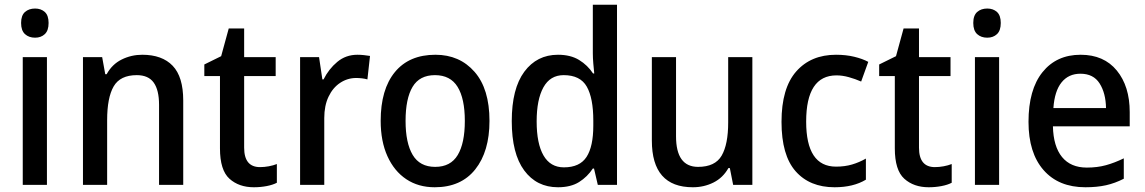

<svg xmlns="http://www.w3.org/2000/svg" viewBox="-20 -780 4830 810"><path d="M128 -744Q153 -744 169 -729.5Q185 -715 185 -683Q185 -651 169 -636Q153 -621 128 -621Q102 -621 85.5 -636Q69 -651 69 -683Q69 -715 85.5 -729.5Q102 -744 128 -744ZM178 -539V0H76V-539Z M580 -549Q664 -549 708.5 -502.5Q753 -456 753 -356V0H651V-338Q651 -400 628.5 -431.5Q606 -463 557 -463Q487 -463 459.5 -415.5Q432 -368 432 -273V0H330V-539H411L424 -467H430Q453 -509 493.5 -529Q534 -549 580 -549Z M1077 -75Q1095 -75 1114 -78.5Q1133 -82 1148 -88V-9Q1131 0 1105 5Q1079 10 1051 10Q988 10 948 -26Q908 -62 908 -154V-459H842V-508L913 -543L945 -660H1010V-539H1143V-459H1010V-157Q1010 -75 1077 -75Z M1488 -549Q1501 -549 1515 -547.5Q1529 -546 1541 -544L1530 -445Q1520 -448 1507 -449.5Q1494 -451 1483 -451Q1446 -451 1415 -430.5Q1384 -410 1366 -372Q1348 -334 1348 -282V0H1246V-539H1326L1340 -445H1345Q1367 -489 1403 -519Q1439 -549 1488 -549Z M2045 -270Q2045 -141 1985 -65.5Q1925 10 1814 10Q1745 10 1694 -24Q1643 -58 1614.5 -121Q1586 -184 1586 -270Q1586 -403 1646 -476Q1706 -549 1817 -549Q1919 -549 1982 -477Q2045 -405 2045 -270ZM1691 -270Q1691 -177 1721 -126.5Q1751 -76 1816 -76Q1881 -76 1911 -126Q1941 -176 1941 -270Q1941 -364 1910.5 -413.5Q1880 -463 1815 -463Q1750 -463 1720.5 -413.5Q1691 -364 1691 -270Z M2334 10Q2244 10 2191.5 -61Q2139 -132 2139 -269Q2139 -406 2192 -477.5Q2245 -549 2334 -549Q2387 -549 2423 -527Q2459 -505 2482 -470H2487Q2485 -488 2483 -512Q2481 -536 2481 -555V-760H2583V0H2502L2486 -69H2481Q2458 -34 2423 -12Q2388 10 2334 10ZM2359 -74Q2426 -74 2454.5 -118Q2483 -162 2483 -250V-271Q2483 -366 2455.5 -414.5Q2428 -463 2358 -463Q2301 -463 2272.5 -411.5Q2244 -360 2244 -268Q2244 -174 2273 -124Q2302 -74 2359 -74Z M3154 -539V0H3073L3059 -71H3053Q3030 -30 2990 -10Q2950 10 2903 10Q2730 10 2730 -187V-539H2832V-205Q2832 -76 2925 -76Q2997 -76 3024.5 -123.5Q3052 -171 3052 -263V-539Z M3501 10Q3396 10 3336.5 -57.5Q3277 -125 3277 -266Q3277 -408 3339 -478.5Q3401 -549 3507 -549Q3549 -549 3584 -540.5Q3619 -532 3643 -519L3613 -436Q3588 -447 3561 -454.5Q3534 -462 3509 -462Q3381 -462 3381 -267Q3381 -77 3507 -77Q3544 -77 3574.5 -86Q3605 -95 3633 -111V-22Q3580 10 3501 10Z M3924 -75Q3942 -75 3961 -78.5Q3980 -82 3995 -88V-9Q3978 0 3952 5Q3926 10 3898 10Q3835 10 3795 -26Q3755 -62 3755 -154V-459H3689V-508L3760 -543L3792 -660H3857V-539H3990V-459H3857V-157Q3857 -75 3924 -75Z M4145 -744Q4170 -744 4186 -729.5Q4202 -715 4202 -683Q4202 -651 4186 -636Q4170 -621 4145 -621Q4119 -621 4102.5 -636Q4086 -651 4086 -683Q4086 -715 4102.5 -729.5Q4119 -744 4145 -744ZM4195 -539V0H4093V-539Z M4539 -549Q4637 -549 4691.5 -482.5Q4746 -416 4746 -307V-247H4422Q4424 -162 4460.5 -117.5Q4497 -73 4565 -73Q4609 -73 4645.5 -83Q4682 -93 4721 -112V-26Q4684 -7 4646 1.5Q4608 10 4559 10Q4446 10 4382.5 -62.5Q4319 -135 4319 -266Q4319 -402 4378 -475.5Q4437 -549 4539 -549ZM4538 -469Q4488 -469 4458.5 -432.5Q4429 -396 4424 -324H4646Q4645 -387 4619 -428Q4593 -469 4538 -469Z"/></svg>

Font: Noto Sans Sinhala SemiCondensed Medium
Style: Regular
Weight: 500
Width: 4
Designer: Jelle Bosma - Monotype Design Team
Foundry: Monotype Imaging Inc.
Version: Version 2.006; ttfautohint (v1.8.4.7-5d5b)